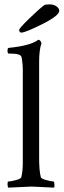

<svg xmlns="http://www.w3.org/2000/svg" viewBox="-20 -861 293 884"><path d="M158.2 -677.7Q162.1 -677.7 166 -672.4Q169.9 -667 170.9 -662.1Q160.2 -630.9 160.2 -577.1V-131.8Q160.2 -75.2 168 -44.9Q169.9 -38.1 193.4 -31.7Q216.8 -25.4 226.6 -25.4Q229.5 -25.4 230.5 -13.7Q231.4 -2 229.5 2.9Q131.8 -2 125.5 -2Q119.1 -2 18.6 2.9Q14.6 -1 14.6 -13.2Q14.6 -25.4 18.6 -25.4Q30.3 -25.4 53.2 -31.7Q76.2 -38.1 78.1 -44.9Q85 -73.2 85 -113.3V-536.1Q85 -569.3 79.1 -598.6Q74.2 -614.3 29.3 -614.3H20.5Q14.6 -614.3 14.6 -627.4Q14.6 -640.6 20.5 -640.6Q120.1 -650.4 156.2 -677.7ZM68.4 -723.6Q68.4 -730.5 113.3 -774.4Q158.2 -818.4 184.6 -837.9Q190.4 -840.8 209 -840.8Q227.5 -840.8 240.2 -831.5Q252.9 -822.3 252.9 -811.5Q252.9 -789.1 174.8 -750Q96.7 -710.9 78.1 -710.9Q68.4 -710.9 68.4 -723.6Z"/></svg>

Font: CrimsonText-Roman
Style: Roman
Weight: 400
Version: Version 0.13